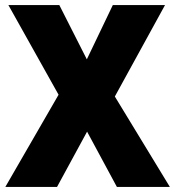

<svg xmlns="http://www.w3.org/2000/svg" viewBox="-20 -734 689 754"><path d="M647 0 431 -355 628 -714H423L321 -501L213 -714H13L210 -362L1 0H204L322 -217L439 0Z"/></svg>

Font: Noto Sans Thai Looped SemiCondensed Black
Style: Regular
Weight: 900
Width: 4
Designer: Sasikarn Vongin, Ben Mitchell
Foundry: The Fontpad Ltd
Version: Version 1.001